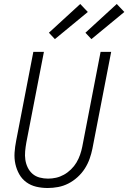

<svg xmlns="http://www.w3.org/2000/svg" viewBox="-20 -930 643 962"><path d="M219 12Q189 12 161.5 5.5Q134 -1 112 -17Q90 -33 76.5 -57Q63 -81 57 -108.5Q51 -136 53 -165.5Q55 -195 61 -225L147 -670H200L112 -216Q108 -194 106 -172Q104 -150 107 -129.5Q110 -109 119 -90.5Q128 -72 143 -59Q158 -46 178.5 -40.5Q199 -35 221 -35Q241 -35 261 -39.5Q281 -44 300 -54.5Q319 -65 335.5 -81Q352 -97 363 -115.5Q374 -134 381 -154Q388 -174 392 -194L484 -670H537L443 -185Q438 -160 429 -134.5Q420 -109 405 -85.5Q390 -62 368.5 -42.5Q347 -23 322.5 -10.5Q298 2 271.5 7Q245 12 219 12ZM438 -734 408 -766 565 -910 603 -870ZM255 -734 225 -766 382 -910 420 -870Z"/></svg>

Font: Lode Dark Term
Style: Italic
Weight: 400
Italic angle: -11°
Monospace: yes
Designer: Belleve Invis
Foundry: Belleve Invis
Version: Version 29.2.0